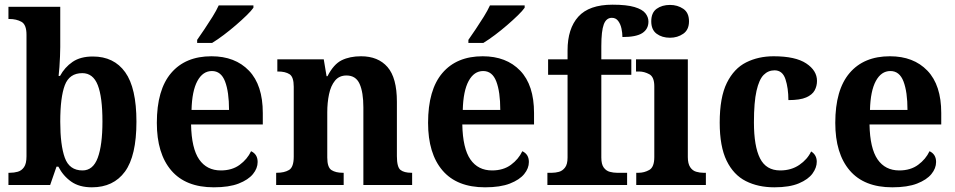

<svg xmlns="http://www.w3.org/2000/svg" viewBox="-20 -789 4074 819"><path d="M372 10Q318 10 283.5 -14.5Q249 -39 229 -78H221L194 0H16V-52H22Q40 -52 56 -56.5Q72 -61 82.5 -76Q93 -91 93 -122V-641Q93 -684 71.5 -696Q50 -708 20 -708H16V-760H237V-588Q237 -571 236 -548.5Q235 -526 233.5 -503Q232 -480 230 -465H236Q256 -502 289.5 -525Q323 -548 376 -548Q466 -548 514 -481Q562 -414 562 -270Q562 -124 513 -57Q464 10 372 10ZM332 -62Q377 -62 397 -116Q417 -170 417 -271Q417 -375 397 -426Q377 -477 331 -477Q276 -477 256.5 -425.5Q237 -374 237 -270Q237 -170 256.5 -116Q276 -62 332 -62Z M892 10Q772 10 710.5 -62Q649 -134 649 -265Q649 -406 710 -477.5Q771 -549 882 -549Q983 -549 1042 -487.5Q1101 -426 1101 -307V-258H795Q797 -156 829.5 -109Q862 -62 922 -62Q970 -62 1002.5 -86Q1035 -110 1051 -144Q1079 -131 1079 -98Q1079 -71 1059 -46.5Q1039 -22 998 -6Q957 10 892 10ZM957 -320Q957 -397 940 -441.5Q923 -486 884 -486Q845 -486 822 -443.5Q799 -401 797 -320ZM821 -619Q835 -639 852.5 -665Q870 -691 886.5 -717.5Q903 -744 913 -766H1061V-756Q1052 -743 1032 -723.5Q1012 -704 986.5 -682Q961 -660 934.5 -640Q908 -620 885 -606H821Z M1158 0V-52H1161Q1193 -52 1213 -64Q1233 -76 1233 -121V-419Q1233 -461 1215 -472.5Q1197 -484 1166 -484H1163V-536H1361L1373 -464H1377Q1403 -515 1437.5 -532Q1472 -549 1520 -549Q1593 -549 1633 -503Q1673 -457 1673 -355V-123Q1673 -76 1688.5 -64Q1704 -52 1735 -52H1738V0H1530V-331Q1530 -395 1514 -431Q1498 -467 1458 -467Q1427 -467 1409 -445Q1391 -423 1383.5 -387Q1376 -351 1376 -310V-117Q1376 -75 1394 -63.5Q1412 -52 1442 -52H1446V0Z M2049 10Q1929 10 1867.5 -62Q1806 -134 1806 -265Q1806 -406 1867 -477.5Q1928 -549 2039 -549Q2140 -549 2199 -487.5Q2258 -426 2258 -307V-258H1952Q1954 -156 1986.5 -109Q2019 -62 2079 -62Q2127 -62 2159.5 -86Q2192 -110 2208 -144Q2236 -131 2236 -98Q2236 -71 2216 -46.5Q2196 -22 2155 -6Q2114 10 2049 10ZM2114 -320Q2114 -397 2097 -441.5Q2080 -486 2041 -486Q2002 -486 1979 -443.5Q1956 -401 1954 -320ZM1978 -619Q1992 -639 2009.5 -665Q2027 -691 2043.5 -717.5Q2060 -744 2070 -766H2218V-756Q2209 -743 2189 -723.5Q2169 -704 2143.5 -682Q2118 -660 2091.5 -640Q2065 -620 2042 -606H1978Z M2315 0V-52H2335Q2349 -52 2364 -56Q2379 -60 2390 -74Q2401 -88 2401 -117V-470H2318V-536H2401V-574Q2401 -667 2447 -718Q2493 -769 2593 -769Q2653 -769 2686.5 -759Q2720 -749 2733 -732.5Q2746 -716 2746 -697Q2746 -665 2720 -648Q2694 -631 2635 -631Q2635 -648 2631 -667Q2627 -686 2617 -699.5Q2607 -713 2590 -713Q2566 -713 2555.5 -685Q2545 -657 2545 -592V-536H2673V-470H2545V-117Q2545 -88 2555.5 -74Q2566 -60 2581.5 -56Q2597 -52 2611 -52H2655V0Z M2838 -628Q2804 -628 2781 -645Q2758 -662 2758 -698Q2758 -735 2781 -751.5Q2804 -768 2838 -768Q2870 -768 2894.5 -751.5Q2919 -735 2919 -698Q2919 -662 2894.5 -645Q2870 -628 2838 -628ZM2694 0V-52H2704Q2728 -52 2749.5 -64Q2771 -76 2771 -119V-421Q2771 -461 2749.5 -472.5Q2728 -484 2706 -484H2693V-536H2914V-119Q2914 -91 2924 -76Q2934 -61 2949.5 -56.5Q2965 -52 2980 -52H2991V0Z M3283 10Q3214 10 3161.5 -16.5Q3109 -43 3079.5 -103.5Q3050 -164 3050 -266Q3050 -374 3080.5 -435.5Q3111 -497 3163 -523Q3215 -549 3280 -549Q3373 -549 3419 -518.5Q3465 -488 3465 -444Q3465 -422 3455 -403.5Q3445 -385 3419 -373.5Q3393 -362 3343 -362Q3343 -413 3330.5 -451Q3318 -489 3284 -489Q3257 -489 3237.5 -469.5Q3218 -450 3207 -401.5Q3196 -353 3196 -267Q3196 -165 3222 -113.5Q3248 -62 3308 -62Q3355 -62 3389.5 -85.5Q3424 -109 3440 -143Q3464 -128 3464 -99Q3464 -74 3446 -49Q3428 -24 3388 -7Q3348 10 3283 10Z M3786 10Q3666 10 3604.5 -62Q3543 -134 3543 -265Q3543 -406 3604 -477.5Q3665 -549 3776 -549Q3877 -549 3936 -487.5Q3995 -426 3995 -307V-258H3689Q3691 -156 3723.5 -109Q3756 -62 3816 -62Q3864 -62 3896.5 -86Q3929 -110 3945 -144Q3973 -131 3973 -98Q3973 -71 3953 -46.5Q3933 -22 3892 -6Q3851 10 3786 10ZM3851 -320Q3851 -397 3834 -441.5Q3817 -486 3778 -486Q3739 -486 3716 -443.5Q3693 -401 3691 -320Z"/></svg>

Font: Noto Serif Thai SemiCondensed
Style: Bold
Weight: 700
Width: 4
Designer: Monotype Design Team
Foundry: Monotype Imaging Inc.
Version: Version 2.002; ttfautohint (v1.8.4.7-5d5b)